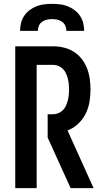

<svg xmlns="http://www.w3.org/2000/svg" viewBox="-20 -975 540 995"><path d="M346 0 227 -262V-383H255Q269 -383 282.5 -388.5Q296 -394 306 -404Q316 -414 322 -427.5Q328 -441 331.5 -454.5Q335 -468 336.5 -482.5Q338 -497 338 -511Q338 -525 336.5 -539.5Q335 -554 331.5 -567.5Q328 -581 322 -594.5Q316 -608 306 -618Q296 -628 282.5 -633.5Q269 -639 255 -639H170V0H59V-735H255Q283 -735 310.5 -728.5Q338 -722 362 -707Q386 -692 403.5 -669.5Q421 -647 431 -621Q441 -595 445 -567Q449 -539 449 -511Q449 -478 443.5 -446Q438 -414 423.5 -385Q409 -356 384.5 -333Q360 -310 330 -299L465 0ZM84 -815Q84 -836 89 -856Q94 -876 105.5 -893Q117 -910 133.5 -922.5Q150 -935 169 -942.5Q188 -950 208.5 -952.5Q229 -955 250 -955Q271 -955 291.5 -952.5Q312 -950 331 -942.5Q350 -935 366.5 -922.5Q383 -910 394.5 -893Q406 -876 411 -856Q416 -836 416 -815H324Q324 -829 318.5 -841.5Q313 -854 302 -862Q291 -870 277.5 -873Q264 -876 250 -876Q236 -876 222.5 -873Q209 -870 198 -862Q187 -854 181.5 -841.5Q176 -829 176 -815Z"/></svg>

Font: Moesevka
Style: Bold
Weight: 700
Monospace: yes
Designer: Belleve Invis
Foundry: Belleve Invis
Version: Version 32.5.0; ttfautohint (v1.8.4)